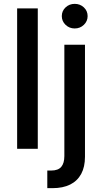

<svg xmlns="http://www.w3.org/2000/svg" viewBox="-20 -771 529 995"><path d="M175.8 -727.5V0H68.8V-727.5ZM313.5 -539.1H420.4V41.5Q420.4 93.8 400.9 130.1Q381.3 166.5 343.8 185.3Q306.2 204.1 251.5 204.1H225.1V112.8H245.1Q281.2 112.8 297.4 93.8Q313.5 74.7 313.5 37.6ZM367.2 -623.5Q339.4 -623.5 319.8 -642.3Q300.3 -661.1 300.3 -687.5Q300.3 -714.4 319.8 -732.7Q339.4 -751 367.2 -751Q395 -751 414.6 -732.7Q434.1 -714.4 434.1 -687.5Q434.1 -661.1 414.6 -642.3Q395 -623.5 367.2 -623.5Z"/></svg>

Font: Inter 18pt Medium
Style: Regular
Weight: 500
Designer: Rasmus Andersson
Foundry: rsms
Version: Version 4.001;git-66647c0bb